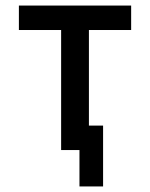

<svg xmlns="http://www.w3.org/2000/svg" viewBox="-20 -540 540 691"><path d="M266 131V0H200V-432H48V-520H452V-432H300V-88H351V131Z"/></svg>

Font: Zed Mono Semibold
Style: Regular
Weight: 600
Monospace: yes
Designer: Belleve Invis
Foundry: Belleve Invis
Version: Version 1.0.0; ttfautohint (v1.8.4)